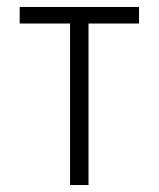

<svg xmlns="http://www.w3.org/2000/svg" viewBox="-20 -531 456 551"><path d="M181 0V-463.5H36.5V-511H379V-463.5H234V0Z"/></svg>

Font: Overpass ExtraLight
Style: Regular
Weight: 250
Designer: Delve Withrington, Dave Bailey, Thomas Jockin
Foundry: Delve Fonts LLC
Version: Version 4.000